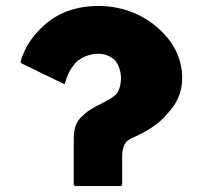

<svg xmlns="http://www.w3.org/2000/svg" viewBox="-20 -620 682 646"><path d="M199 -341C204 -362 215 -387 234 -408V-409C252 -426 279 -439 311 -439C332 -439 351 -432 366 -418L367 -417C378 -403 387 -382 387 -358C387 -333 381 -315 370 -301H369C347 -281 312 -270 278 -247C270 -242 265 -237 260 -232L252 -225C228 -200 228 -171 228 -134V2L232 6H387L391 2V-80C391 -104 391 -125 405 -143V-144H406C409 -146 415 -151 421 -154C464 -173 503 -195 532 -225L540 -234C572 -267 593 -306 593 -357C593 -417 568 -470 529 -509L522 -516C470 -568 393 -600 312 -600C218 -600 158 -565 119 -526L112 -519C67 -474 52 -424 49 -411L54 -406L196 -337ZM252 -227Z"/></svg>

Font: Hussar Woodtype
Style: Bd
Weight: 900
Foundry: Cannot Into Space Fonts
Version: Version 1.07